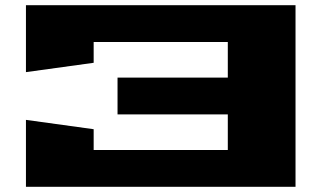

<svg xmlns="http://www.w3.org/2000/svg" viewBox="-20 -720 1259 740"><path d="M80 0V-258L341 -222V-142H858V-279H433V-421H858V-558H341V-478L80 -442V-700H1119V0Z"/></svg>

Font: Stalin One
Style: Regular
Weight: 400
Designer: Jovanny Lemonad
Foundry: Alexey Maslov, Jovanny Lemonad
Version: Version 3.002; ttfautohint (v0.91) -l 8 -r 50 -G 200 -x 0 -w